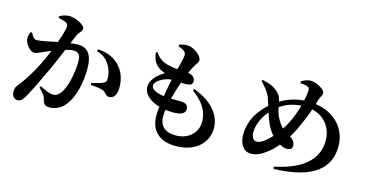

<svg xmlns="http://www.w3.org/2000/svg" viewBox="-86 -1205 3172 1667"><g transform="rotate(15 1500.0 -371.5)"><path d="M681 -555C735 -541 771 -511 797 -470C824 -427 832 -380 832 -351C833 -324 824 -313 801 -303C779 -294 745 -286 703 -275L706 -257C741 -256 793 -250 815 -242C848 -229 850 -197 885 -198C929 -198 951 -241 951 -301C951 -379 926 -449 870 -501C820 -549 752 -570 687 -573ZM284 -748C312 -742 342 -735 358 -724C370 -718 374 -707 374 -694C374 -674 358 -616 332 -544C255 -529 184 -512 150 -512C124 -512 112 -534 94 -566L80 -563C72 -543 64 -521 69 -494C76 -453 122 -401 152 -401C179 -401 198 -412 231 -427L298 -455C282 -416 265 -376 246 -337C197 -237 143 -153 94 -92C75 -69 71 -57 71 -27C71 11 96 35 120 35C147 35 163 25 185 -13C221 -74 283 -203 329 -303C354 -357 385 -429 412 -495C440 -503 466 -508 484 -508C531 -508 548 -481 548 -427C548 -327 520 -185 472 -127C453 -102 437 -92 405 -92C378 -92 339 -109 289 -135L280 -122C328 -70 335 -61 340 -41C352 9 367 24 406 24C457 24 504 1 536 -34C610 -115 640 -259 640 -387C640 -520 588 -568 508 -568C489 -568 464 -565 440 -562L471 -637C485 -670 514 -685 514 -713C514 -748 421 -788 375 -788C333 -788 305 -774 284 -763Z M1189 -683 1177 -676C1185 -610 1205 -581 1235 -557C1257 -539 1277 -531 1300 -523C1232 -484 1182 -428 1182 -371C1182 -311 1235 -255 1328 -229C1325 -199 1323 -173 1323 -151C1323 -25 1394 64 1551 64C1755 64 1835 -64 1835 -167C1835 -290 1750 -392 1583 -456L1573 -442C1659 -376 1721 -309 1721 -196C1721 -99 1642 -25 1530 -25C1438 -25 1382 -67 1382 -159C1382 -177 1384 -196 1386 -217C1428 -211 1469 -211 1499 -215C1541 -221 1564 -240 1564 -269C1564 -304 1542 -320 1505 -322C1482 -323 1448 -322 1408 -323C1422 -379 1440 -434 1456 -480C1475 -478 1494 -478 1510 -479C1540 -481 1559 -490 1559 -518C1559 -544 1542 -572 1494 -578C1508 -611 1520 -633 1531 -652C1543 -673 1560 -686 1560 -710C1560 -745 1488 -807 1426 -807C1396 -807 1374 -801 1355 -795L1354 -779C1369 -774 1385 -767 1398 -760C1415 -749 1426 -738 1425 -715C1424 -694 1413 -650 1396 -585C1361 -587 1323 -593 1284 -606C1239 -622 1212 -651 1189 -683ZM1342 -328C1272 -338 1227 -360 1227 -393C1227 -435 1305 -479 1371 -484C1361 -438 1351 -383 1342 -328Z M2517 -557C2502 -502 2480 -441 2449 -381C2439 -361 2427 -342 2415 -324C2398 -341 2381 -363 2365 -392C2346 -425 2337 -460 2329 -493C2389 -535 2451 -553 2517 -557ZM2460 -744C2482 -743 2502 -740 2518 -735C2534 -730 2544 -723 2543 -701C2542 -678 2538 -645 2529 -607C2445 -600 2375 -573 2320 -540L2315 -561C2304 -603 2279 -622 2252 -642C2225 -662 2182 -677 2135 -686L2127 -676C2167 -634 2202 -593 2218 -548L2240 -481C2182 -429 2094 -332 2094 -184C2094 -113 2126 -41 2199 -41C2265 -41 2311 -77 2351 -108C2373 -125 2399 -151 2426 -183C2446 -172 2470 -162 2490 -162C2519 -162 2539 -175 2539 -200C2539 -235 2517 -258 2492 -273C2507 -298 2522 -324 2535 -352C2575 -437 2598 -494 2617 -550C2744 -522 2800 -417 2800 -319C2800 -178 2714 -44 2423 16L2426 36C2792 25 2920 -110 2920 -299C2920 -455 2809 -579 2634 -603L2645 -641C2655 -674 2672 -687 2672 -709C2672 -748 2582 -788 2543 -788C2517 -788 2488 -779 2458 -760ZM2257 -427C2268 -395 2278 -364 2289 -339C2303 -307 2322 -273 2351 -241C2334 -222 2316 -205 2300 -192C2275 -171 2248 -155 2220 -155C2194 -155 2174 -180 2174 -230C2174 -283 2200 -360 2257 -427Z"/></g></svg>

Font: Noto Serif CJK KR
Style: Bold
Weight: 700
Designer: Ryoko NISHIZUKA 西塚涼子 (kana & ideographs); Frank Grießhammer (Latin, Greek & Cyrillic); Wenlong ZHANG 张文龙 (bopomofo); San
Foundry: Adobe
Version: Version 2.001;hotconv 1.1.0;makeotfexe 2.6.0